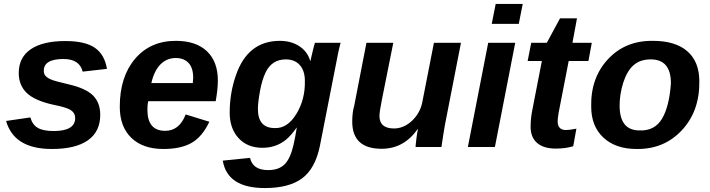

<svg xmlns="http://www.w3.org/2000/svg" viewBox="-20 -745 3596 973"><path d="M488 -163Q488 -78 425.5 -34Q363 10 243 10Q51 10 11 -132L134 -150Q144 -113 171.5 -97Q199 -81 252 -81Q361 -81 361 -147Q361 -172 340 -186Q319 -201 251 -214Q156 -235 115.5 -274Q75 -313 75 -375Q75 -454 136 -495.5Q197 -537 311 -537Q411 -537 460.5 -503Q510 -469 522 -396L399 -382Q383 -446 302 -446Q202 -446 202 -387Q202 -370 211 -360Q222 -349 239 -342Q257 -334 326 -318Q414 -298 451 -261.5Q488 -225 488 -163Z M1073 -232H731Q727 -216 727 -189Q727 -82 817 -82Q889 -82 921 -165L1041 -128Q1005 -52 951 -21Q897 10 808 10Q704 10 645.5 -46.5Q587 -103 587 -204Q587 -356 664.5 -447Q742 -538 871 -538Q973 -538 1028.5 -485.5Q1084 -433 1084 -337Q1084 -292 1073 -232ZM747 -324H957L959 -351Q959 -401 935.5 -426Q912 -451 871 -451Q825 -451 793 -418.5Q761 -386 747 -324Z M1322 208Q1132 208 1109 69L1247 55Q1261 117 1339 117Q1393 117 1422.5 87.5Q1452 58 1468 -13Q1476 -49 1484 -98H1483Q1453 -56 1428 -36Q1378 4 1310 4Q1234 4 1189 -45Q1144 -94 1144 -174Q1144 -273 1175 -362Q1235 -538 1398 -538Q1456 -538 1497.5 -510.5Q1539 -483 1552 -436H1553L1565 -487Q1572 -516 1576 -528H1706L1696 -488L1682 -417L1601 -5Q1578 108 1512 158Q1446 208 1322 208ZM1525 -335Q1525 -386 1499.5 -415Q1474 -444 1428 -444Q1358 -444 1326 -378Q1308 -340 1298 -286Q1287 -226 1287 -193Q1287 -96 1372 -96Q1436 -93 1481.5 -167Q1527 -241 1525 -335Z M1837 -528H1973L1915 -238Q1903 -178 1903 -157Q1903 -94 1977 -94Q2026 -94 2068 -133Q2111 -174 2121 -232L2179 -528H2316L2235 -113Q2228 -75 2217 0H2086Q2086 -8 2090 -41Q2094 -74 2098 -90H2096Q2026 9 1914 9Q1765 9 1765 -129Q1765 -175 1775 -209Z M2609 -624H2472L2492 -725H2629ZM2488 0H2351L2454 -528H2591Z M2796 8Q2735 8 2702 -20.5Q2669 -49 2669 -102Q2669 -140 2676 -179L2726 -436H2654L2672 -528H2751L2818 -652H2904L2881 -528H2979L2962 -436H2862L2811 -174Q2806 -144 2806 -131Q2806 -86 2848 -86Q2866 -86 2901 -93L2885 -4Q2846 8 2796 8Z M3524 -333Q3526 -182 3435.5 -85Q3345 12 3206 10Q3100 10 3038 -47.5Q2976 -105 2976 -205Q2973 -351 3061.5 -445.5Q3150 -540 3289 -538Q3403 -538 3463.5 -485Q3524 -432 3524 -333ZM3380 -323Q3380 -444 3278 -444Q3223 -444 3190 -414Q3158 -386 3138 -325Q3120 -266 3120 -210Q3120 -84 3221 -84Q3298 -81 3335 -143.5Q3372 -206 3380 -323Z"/></svg>

Font: Libra Sans
Style: Bold Italic
Weight: 700
Italic angle: -12°
Foundry: Context Ltd
Version: Version 1.002